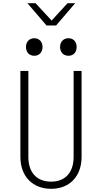

<svg xmlns="http://www.w3.org/2000/svg" viewBox="-20 -1175 640 1205"><path d="M272 -1015H332L452 -1155H404L304 -1046L203 -1155H152ZM410 -825C441 -825 461 -847 461 -880C461 -913 441 -935 410 -935C378 -935 357 -913 357 -880C357 -847 378 -825 410 -825ZM195 -825C226 -825 247 -847 247 -880C247 -913 226 -935 195 -935C164 -935 143 -913 143 -880C143 -847 164 -825 195 -825ZM301 10C417 10 492 -69 492 -190V-730H442V-190C442 -93 390 -35 301 -35C211 -35 158 -92 158 -190V-730H108V-190C108 -69 184 10 301 10Z"/></svg>

Font: JetBrains Mono Thin
Style: Regular
Weight: 100
Monospace: yes
Designer: Philipp Nurullin, Konstantin Bulenkov
Foundry: JetBrains
Version: Version 2.305